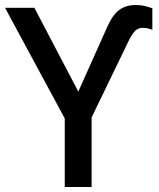

<svg xmlns="http://www.w3.org/2000/svg" viewBox="-20 -745 633 765"><path d="M238 0V-273L0 -714H117L292 -380L407 -637Q428 -685 454.5 -705Q481 -725 521 -725Q542 -725 559 -720.5Q576 -716 587 -712V-626Q569 -634 548 -634Q532 -634 520 -623.5Q508 -613 492 -581L345 -277V0Z"/></svg>

Font: Noto Sans Medium
Style: Regular
Weight: 500
Designer: Monotype Design Team
Foundry: Monotype Imaging Inc.
Version: Version 2.007